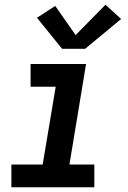

<svg xmlns="http://www.w3.org/2000/svg" viewBox="-20 -790 540 810"><path d="M28 0V-96H160L215 -424H109V-520H343L273 -96H378V0ZM242 -584 136 -715 213 -765 299 -642 425 -770 491 -710 339 -584Z"/></svg>

Font: Iosevka SS04
Style: Bold Italic
Weight: 700
Italic angle: -9°
Monospace: yes
Designer: Belleve Invis
Foundry: Belleve Invis
Version: Version 19.0.0; ttfautohint (v1.8.4)